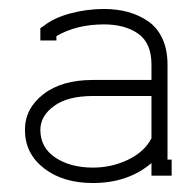

<svg xmlns="http://www.w3.org/2000/svg" viewBox="-20 -716 432 432"><path d="M320.8 -404.8V-500H189Q132.3 -500 101.6 -477.5Q70.8 -455.1 70.8 -423.8Q70.8 -383.8 104.7 -361.3Q138.7 -338.9 189 -338.9Q231.4 -338.9 268.3 -356.7Q305.2 -374.5 320.8 -404.8ZM366.2 -320.8H320.8V-349.1Q268.1 -304.2 189 -304.2Q121.6 -304.2 78.9 -337.4Q36.1 -370.6 36.1 -423.8Q36.1 -471.7 77.4 -503.9Q118.7 -536.1 189 -536.1H320.8V-570.8Q320.8 -619.1 291 -640.1Q261.2 -661.1 213.9 -661.1Q152.3 -661.1 106.9 -634.8V-625H70.8V-652.8L79.1 -658.2Q101.1 -675.8 138.2 -685.8Q175.3 -695.8 213.9 -695.8Q243.2 -695.8 268.1 -689Q293 -682.1 313.5 -668Q334 -653.8 345.5 -628.9Q356.9 -604 356.9 -570.8V-356.9H366.2Z"/></svg>

Font: RawengulkPcs
Style: Regular
Weight: 400
Version: Version 0.92